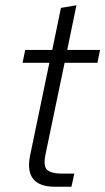

<svg xmlns="http://www.w3.org/2000/svg" viewBox="-20 -711 401 731"><path d="M189 0Q131 0 107 -29Q83 -58 94 -116L168 -472H66L76 -521H179L212 -681L271 -691L236 -521H361L351 -472H226L153 -122Q144 -77 160.5 -63.5Q177 -50 215 -50H263L252 0Z"/></svg>

Font: Mona Sans ExtraLight Light
Style: Italic
Weight: 300
Italic angle: -11.6951°
Version: Version 2.000